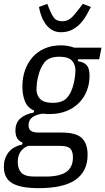

<svg xmlns="http://www.w3.org/2000/svg" viewBox="-37 -763 546 995"><path d="M417 39Q417 124 355.5 168Q294 212 163 212Q70 212 26.5 186.5Q-17 161 -17 101Q-17 59 6 28Q29 -3 78 -14L80 -24Q60 -32 51.5 -47.5Q43 -63 43 -86Q43 -126 67.5 -148.5Q92 -171 138 -180L140 -190Q106 -204 92.5 -237.5Q79 -271 79 -314Q79 -361 93 -400Q107 -439 132.5 -467.5Q158 -496 195 -512Q232 -528 278 -528Q300 -528 317 -524.5Q334 -521 348 -516H489L477 -456H368L366 -446Q399 -441 413 -424.5Q427 -408 427 -370Q427 -329 413 -293Q399 -257 372.5 -230Q346 -203 307.5 -187.5Q269 -172 221 -172Q212 -172 202 -172.5Q192 -173 183 -174Q149 -169 130 -154.5Q111 -140 111 -114Q111 -93 124 -84.5Q137 -76 164 -76H283Q358 -76 387.5 -47Q417 -18 417 39ZM236 -230Q286 -230 310 -256Q334 -282 345 -331Q350 -351 352 -369Q354 -387 354 -398Q354 -430 335 -449.5Q316 -469 271 -469Q218 -469 195 -441.5Q172 -414 161 -368Q156 -348 154 -330Q152 -312 152 -301Q152 -269 171.5 -249.5Q191 -230 236 -230ZM341 53Q341 21 327 7Q313 -7 275 -7H108Q82 4 68.5 24.5Q55 45 55 77Q55 112 73.5 132Q92 152 142 152H199Q273 152 307 127.5Q341 103 341 53ZM279 -596Q253 -596 234 -607Q215 -618 201 -636.5Q187 -655 178 -678.5Q169 -702 165 -727L208 -743L216 -723Q231 -685 244 -669Q257 -653 286 -653Q299 -653 309 -656.5Q319 -660 329 -668Q339 -676 350.5 -689.5Q362 -703 377 -723L392 -743L434 -727Q424 -707 411 -684Q398 -661 380 -641.5Q362 -622 337 -609Q312 -596 279 -596Z"/></svg>

Font: IBM Plex Sans Cond
Style: Italic
Weight: 400
Width: 3
Italic angle: -11°
Designer: Mike Abbink, Paul van der Laan, Pieter van Rosmalen
Foundry: Bold Monday
Version: Version 1.3